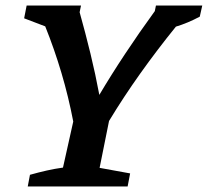

<svg xmlns="http://www.w3.org/2000/svg" viewBox="-20 -672 749 692"><path d="M80 0 88 -42Q120 -51 149 -57.5Q178 -64 207 -68L244 -234Q227 -323 201.5 -409Q176 -495 143 -577L67 -606L76 -652H272L267 -628Q288 -553 306 -479Q324 -405 338 -330Q380 -401 431 -478Q482 -555 538 -632L542 -652H709L700 -612Q657 -589 614 -576Q546 -492 485.5 -407Q425 -322 373 -236L339 -67L449 -47L440 0Z"/></svg>

Font: Piazzolla SC SemiBold
Style: Italic
Weight: 600
Italic angle: -11.3°
Designer: Juan Pablo del Peral
Foundry: Huerta Tipografica
Version: Version 1.330